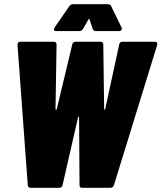

<svg xmlns="http://www.w3.org/2000/svg" viewBox="-20 -900 774 920"><path d="M409 -807 424 -762C426 -755 432 -751 439 -751H550C562 -751 567 -759 562 -769L513 -870C510 -877 505 -880 497 -880H331C323 -880 317 -877 312 -870L242 -769C235 -758 238 -751 249 -751H360C368 -751 374 -755 378 -762L404 -807C406 -811 408 -811 409 -807ZM551 -686 484 -377C483 -373 479 -374 479 -377L475 -686C475 -696 470 -700 461 -700H343C334 -700 328 -696 326 -686L252 -377C251 -373 246 -373 246 -377L251 -686C251 -696 246 -700 237 -700H79C69 -700 63 -695 64 -684L113 -13C114 -4 119 0 128 0H263C272 0 278 -4 280 -14L354 -338C354 -342 359 -341 359 -338L361 -14C360 -4 366 0 374 0H508C517 0 523 -4 526 -13L733 -684C736 -695 731 -700 721 -700H567C558 -700 553 -696 551 -686Z"/></svg>

Font: Barlow Condensed Black
Style: Italic
Weight: 900
Width: 3
Italic angle: -7°
Designer: Jeremy Tribby
Foundry: Tribby Type
Version: Version 1.422;hotconv 1.0.109;makeotfexe 2.5.65596